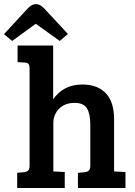

<svg xmlns="http://www.w3.org/2000/svg" viewBox="-54 -941 674 961"><path d="M94 -112V-599Q94 -615 88.5 -621Q83 -627 69 -628L34 -630V-713H212V-444Q264 -518 358 -518Q434 -518 475.5 -474.5Q517 -431 517 -344V-83L574 -80V0H336V-76L369 -79Q384 -81 391 -87.5Q398 -94 398 -112V-318Q398 -370 381.5 -398Q365 -426 320 -426Q270 -426 241.5 -396.5Q213 -367 213 -325V-83L270 -80V0H32V-76L65 -79Q80 -81 87 -87.5Q94 -94 94 -112ZM7 -736 -34 -770 84 -898Q125 -942 166 -900L286 -771L245 -736L125 -822Z"/></svg>

Font: Bree Serif
Style: Regular
Weight: 400
Designer: Veronika Burian, Jos Scaglione
Foundry: TypeTogether
Version: Version 1.001